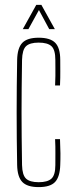

<svg xmlns="http://www.w3.org/2000/svg" viewBox="-20 -759 308 784"><path d="M205 -410Q206 -431 206.2 -449Q206.5 -467 206.2 -483Q206 -499 206 -514Q206 -556 190 -570.5Q174 -585 138 -585Q102 -585 86.5 -570.5Q71 -556 70 -514Q69 -450.5 68.5 -399Q68 -347.5 68 -299.5Q68 -251.5 68.5 -200Q69 -148.5 70 -85Q71 -44 86.5 -29.5Q102 -15 138 -15Q174 -15 190 -29.5Q206 -44 206 -85Q206 -108.5 206.2 -134Q206.5 -159.5 205 -191H225Q226.5 -159 226.8 -133Q227 -107 226 -85Q224.5 -37 205 -16Q185.5 5 138 5Q91 5 71 -16Q51 -37 50 -85Q49 -138.5 48.5 -192.2Q48 -246 48 -299.5Q48 -353 48.5 -406.8Q49 -460.5 50 -514Q51 -563 71 -584Q91 -605 138 -605Q185.5 -605 205.8 -584Q226 -563 226 -514Q226 -493 226.2 -467.8Q226.5 -442.5 225 -410ZM73 -640 128 -739H149L204 -640H181L139 -718L96 -640Z"/></svg>

Font: Big Shoulders Display SC Thin
Style: Regular
Weight: 100
Designer: Patric King
Foundry: XO Type Co
Version: Version 2.002